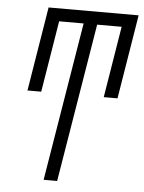

<svg xmlns="http://www.w3.org/2000/svg" viewBox="-53 -777 613 820"><g transform="rotate(5 254.0 -367.5)"><path d="M165 0 277 -680H172L122 -374H63L122 -735H508L449 -374H390L440 -680H335L223 0Z"/></g></svg>

Font: Iosevka Light Oblique
Style: Regular
Weight: 300
Italic angle: -9°
Monospace: yes
Designer: Belleve Invis
Foundry: Belleve Invis
Version: Version 32.5.0; ttfautohint (v1.8.4)